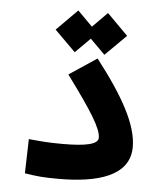

<svg xmlns="http://www.w3.org/2000/svg" viewBox="-51 -737 688 787"><g transform="rotate(5 293.0 -343.5)"><path d="M218.8 3.9C379.4 3.9 510.7 -32.7 510.7 -152.8C510.7 -243.2 448.2 -356.4 335.4 -501.5L221.7 -425.8C327.1 -283.2 368.7 -216.3 368.7 -178.2C368.7 -150.4 315.4 -140.1 223.6 -140.1C161.6 -140.1 133.8 -143.1 83.5 -147.9L79.6 -6.8C131.3 1.5 158.2 3.9 218.8 3.9ZM361.8 -519 447.8 -604.5 361.8 -690.9 300.8 -629.4 239.7 -690.9 153.8 -604.5 239.7 -519 300.8 -580.1Z"/></g></svg>

Font: CaskaydiaCove Nerd Font
Style: Bold
Weight: 700
Designer: Aaron Bell
Foundry: Saja Typeworks
Version: Version 2111.1;Nerd Fonts 2.3.0